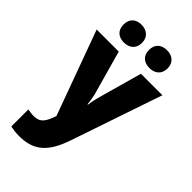

<svg xmlns="http://www.w3.org/2000/svg" viewBox="-301 -848 1169 1169"><g transform="rotate(45 283.0 -263.5)"><path d="M94 -690C94 -639 127 -614 173 -614C218 -614 253 -640 253 -690C253 -741 218 -767 173 -767C127 -767 94 -742 94 -690ZM313 -690C313 -640 346 -614 393 -614C438 -614 473 -640 473 -690C473 -741 438 -767 393 -767C346 -767 313 -742 313 -690ZM0 -553 199 -8 197 -1C176 59 157 91 102 91C83 91 64 88 50 85V232C70 236 94 240 125 240C254 240 318 176 366 35L566 -553H381L300 -263C294 -240 289 -217 286 -192H282C281 -214 276 -243 271 -264L190 -553Z"/></g></svg>

Font: Noto Sans Gujarati UI SemiCondensed Black
Style: Regular
Weight: 900
Width: 4
Designer: Jelle Bosma - Monotype Design Team, Universal Thirst
Foundry: Monotype Imaging Inc.
Version: Version 2.106